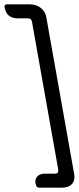

<svg xmlns="http://www.w3.org/2000/svg" viewBox="-25 -716 364 880"><path d="M261 144H155Q142 144 140 131L138 126Q134 105 146 92.5Q158 80 181 80H227Q244 80 242 62L122 -614Q120 -632 102 -632H56Q7 -632 -3 -678L-4 -683Q-7 -696 7 -696H113Q142 -696 163 -679Q184 -662 188 -633L315 82Q320 110 305 127Q290 144 261 144Z"/></svg>

Font: Zain
Style: Italic
Weight: 400
Italic angle: -10°
Designer: Zain,Boutros
Foundry: Mobile Telecommunications Company (Zain), 2024
Version: Version 1.51; ttfautohint (v1.8.4)